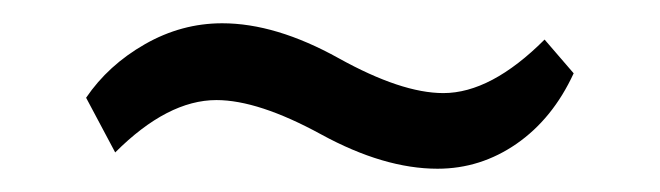

<svg xmlns="http://www.w3.org/2000/svg" viewBox="-20 -371 567 165"><path d="M473 -308Q455 -269 424 -247.5Q393 -226 356 -226Q310 -226 256 -255.5Q202 -285 166 -285Q124 -285 79 -240L54 -287Q73 -315 104.5 -333Q136 -351 171 -351Q217 -351 271 -321Q325 -291 361 -291Q402 -291 448 -337Z"/></svg>

Font: Gudea
Style: Regular
Weight: 400
Designer: Agustina Mingote
Foundry: Agustina Mingote
Version: Version 1.002